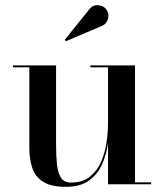

<svg xmlns="http://www.w3.org/2000/svg" viewBox="-20 -713 635 743"><path d="M234.5 10Q177 10 146.5 -9.8Q116 -29.5 104.8 -63.5Q93.5 -97.5 93.5 -141V-452.5H30V-460H197V-151Q197 -109 200.5 -76.2Q204 -43.5 216.2 -25Q228.5 -6.5 254.5 -6.5Q300 -6.5 328.2 -29.5Q356.5 -52.5 371.8 -88.2Q387 -124 392.5 -163.8Q398 -203.5 398 -236.5L403.5 -240Q403.5 -205 398.2 -162Q393 -119 376.2 -79.8Q359.5 -40.5 325.5 -15.2Q291.5 10 234.5 10ZM398 0V-452.5H329.5V-460H502.5V-7.5H565V0ZM235 -553.5 230.5 -559 324 -675Q335 -690 349 -692.2Q363 -694.5 375.5 -689Q388 -683.5 393.5 -673.5Q400 -663.5 399.5 -650.5Q399 -637.5 391.8 -626.8Q384.5 -616 371.5 -611.5Z"/></svg>

Font: BodoniModa_28ptMedium
Style: Regular
Weight: 500
Designer: Owen Earl
Foundry: indestructible type
Version: Version 2.004